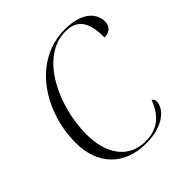

<svg xmlns="http://www.w3.org/2000/svg" viewBox="-196 -866 1019 1019"><g transform="rotate(-45 313.5 -357.0)"><path d="M323 10C459 10 521 -58 521 -109C521 -121 516 -129 507 -133C477 -54 427 0 329 0C206 0 133 -97 133 -248C133 -458 249 -714 442 -714C547 -714 565 -632 565 -544C602 -544 627 -566 627 -600C627 -675 562 -724 445 -724C212 -724 61 -494 61 -257C61 -95 159 10 323 10Z"/></g></svg>

Font: Noto Serif Display Light
Style: Italic
Weight: 300
Italic angle: -12°
Designer: Monotype Design Team
Foundry: Monotype Imaging Inc.
Version: Version 2.009